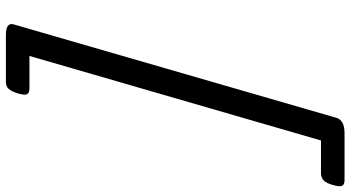

<svg xmlns="http://www.w3.org/2000/svg" viewBox="-289 -826 1190 652"><g transform="rotate(90 306.0 -500.0)"><path d="M608 -1035Q602 -1013 592.5 -1004Q583 -995 568 -995H457L170 -5H281Q296 -5 300 3.5Q304 12 297 35Q290 57 281.5 66Q273 75 258 75H99Q55 75 63 48L380 -1047Q388 -1075 432 -1075H592Q607 -1075 611 -1066.5Q615 -1058 608 -1035Z"/></g></svg>

Font: Playwrite AU QLD
Style: Regular
Weight: 400
Designer: Veronika Burian, José Scaglione
Foundry: TypeTogether
Version: Version 1.002